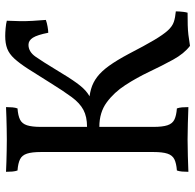

<svg xmlns="http://www.w3.org/2000/svg" viewBox="-26 -696 731 718"><g transform="rotate(-90 339.0 -336.5)"><path d="M527 9Q498 -13 475.5 -54Q453 -95 430.5 -142.5Q408 -190 380.5 -232.5Q353 -275 315.5 -302.5Q278 -330 224 -330V-376Q262 -376 287.5 -389.5Q313 -403 335.5 -433.5Q358 -464 389 -514Q420 -564 441 -596.5Q462 -629 479.5 -648Q497 -667 516.5 -674.5Q536 -682 564 -682Q576 -682 593 -680.5Q610 -679 621 -676Q620 -653 619.5 -629Q619 -605 620.5 -580Q622 -555 624 -530Q613 -526 598.5 -523.5Q584 -521 576 -521Q568 -562 557.5 -578.5Q547 -595 531 -595Q505 -595 486.5 -568.5Q468 -542 439 -494Q408 -442 388 -414.5Q368 -387 350.5 -374.5Q333 -362 312 -354L309 -369Q341 -368 365.5 -361Q390 -354 411 -338Q432 -322 452.5 -293.5Q473 -265 497 -220Q528 -160 548.5 -125.5Q569 -91 584.5 -74Q600 -57 616.5 -51.5Q633 -46 656 -44Q656 -38 655.5 -30.5Q655 -23 654 -15Q653 -7 651 0Q624 0 605 0.5Q586 1 568.5 3Q551 5 527 9ZM56 3Q56 -10 57 -21Q58 -32 61 -40Q88 -42 103 -49.5Q118 -57 124 -75.5Q130 -94 130 -127V-549Q130 -582 124 -600.5Q118 -619 103 -626.5Q88 -634 61 -636Q58 -644 57 -655Q56 -666 56 -679Q74 -678 94 -677.5Q114 -677 135 -676.5Q156 -676 177 -676Q198 -676 218.5 -676.5Q239 -677 258.5 -677.5Q278 -678 298 -679Q298 -666 297 -655Q296 -644 293 -636Q266 -634 251 -626.5Q236 -619 230 -600.5Q224 -582 224 -549V-127Q224 -94 230 -75.5Q236 -57 251 -49.5Q266 -42 293 -40Q296 -32 297 -21Q298 -10 298 3Q268 2 237 1Q206 0 177 0Q148 0 115 1Q82 2 56 3Z"/></g></svg>

Font: Vollkorn
Style: Regular
Weight: 400
Designer: Friedrich Althausen
Foundry: Friedrich Althausen
Version: Version 4.104